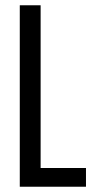

<svg xmlns="http://www.w3.org/2000/svg" viewBox="-20 -708 352 728"><path d="M55 0V-688H134V-71H306V0Z"/></svg>

Font: Saira ExtraCondensed Medium
Style: Regular
Weight: 500
Width: 2
Designer: Hector Gatti with collaboration of the Omnibus-Type team
Foundry: Omnibus-Type
Version: Version 1.101